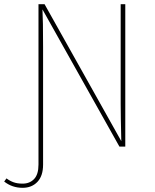

<svg xmlns="http://www.w3.org/2000/svg" viewBox="-61 -701 742 918"><path d="M538 -681V0H510L142 -656Q145 -604 145 -477V86Q145 140 118 168.5Q91 197 47 197Q-3 197 -41 167L-30 152Q-14 164 4 170.5Q22 177 47 177Q81 177 102 155Q123 133 123 86V-681H152L519 -26Q516 -146 516 -205V-681Z"/></svg>

Font: Fira Sans Thin
Style: Regular
Weight: 100
Designer: bBox Type GmbH & Carrois Corporate GbR & Edenspiekermann AG
Foundry: bBox Type GmbH & Carrois Corporate GbR & Edenspiekermann AG
Version: Version 4.301